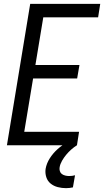

<svg xmlns="http://www.w3.org/2000/svg" viewBox="-20 -755 541 998"><path d="M16 0 137 -735H501L490 -665H205L164 -417H393L381 -347H152L106 -70H391L380 0ZM323 223Q301 223 280 217.5Q259 212 243 199Q227 186 220.5 165.5Q214 145 217 123Q222 94 239 67.5Q256 41 279.5 20Q303 -1 330.5 -16Q358 -31 386 -39L380 0Q364 10 350 22.5Q336 35 324 49.5Q312 64 302.5 80.5Q293 97 290 114Q288 124 291 134Q294 144 301.5 149.5Q309 155 319 157.5Q329 160 339 160Q347 160 355 159Q363 158 370 156L359 219Q350 221 341 222Q332 223 323 223Z"/></svg>

Font: Iosevka Term Curly
Style: Italic
Weight: 400
Italic angle: -9°
Designer: Belleve Invis
Foundry: Belleve Invis
Version: Version 32.3.0